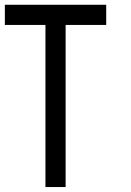

<svg xmlns="http://www.w3.org/2000/svg" viewBox="-20 -712 540 790"><path d="M0 -609.4V-692.4H417V-609.4H250V57.6H167V-609.4Z"/></svg>

Font: KH Dot Kodenmachou 12
Style: Regular
Weight: 400
Designer: Original version for X68000 by Keitarou Hiraki (http://hp.vector.co.jp/authors/VA000874/) / TrueType conversion by Homem
Version: Version 1.00.20150527